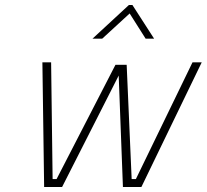

<svg xmlns="http://www.w3.org/2000/svg" viewBox="-20 -750 829 770"><path d="M150 -500H185L191 -32H207L443 -490H488L508 -32H525L752 -500H789L547 0H473L456 -447L229 0H157ZM351 -595 497 -730H511L598 -595H564L500 -696L390 -595Z"/></svg>

Font: TitilliumWebThinItalic
Style: Thin Italic
Weight: 200
Italic angle: -13°
Version: Version 1.001;PS 57.000;hotconv 1.0.70;makeotf.lib2.5.55311